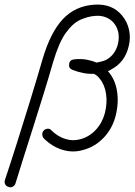

<svg xmlns="http://www.w3.org/2000/svg" viewBox="-90 -634 576 822"><path d="M-54 166Q-64 163 -68 154.5Q-72 146 -69 137Q-45 65 -17 -23.5Q11 -112 39.5 -204.5Q68 -297 92 -380Q126 -496 179.5 -552.5Q233 -609 314 -614Q391 -619 433 -567Q455 -541 462.5 -506Q470 -471 461 -436Q445 -367 385 -336Q379 -331 372 -330L374 -327Q403 -294 411 -243.5Q419 -193 405 -138Q391 -83 353.5 -44Q316 -5 266 8Q222 21 177.5 7.5Q133 -6 97 -42Q91 -50 91 -59.5Q91 -69 98 -76Q106 -83 115.5 -83Q125 -83 131 -75Q158 -49 190 -39Q222 -29 254 -38Q292 -48 320 -78Q348 -108 359 -150Q370 -193 364 -232.5Q358 -272 337 -297Q332 -304 326 -309Q320 -314 312 -318Q268 -316 220 -335Q203 -342 206 -360Q208 -378 228 -380Q258 -383 281.5 -378.5Q305 -374 323 -366Q334 -368 344 -370.5Q354 -373 363 -377Q403 -398 415 -446Q427 -499 397 -536Q383 -552 363 -560Q343 -568 318 -566Q287 -564 254.5 -549.5Q222 -535 192 -493.5Q162 -452 137 -367Q119 -304 97 -233Q75 -162 52.5 -91Q30 -20 10 43Q-10 106 -24 152Q-27 161 -36 165.5Q-45 170 -54 166Z"/></svg>

Font: Zen Kurenaido
Style: Regular
Weight: 400
Designer: Yoshimichi Ohira
Foundry: Positype
Version: Version 1.001